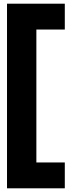

<svg xmlns="http://www.w3.org/2000/svg" viewBox="-20 -820 426 1040"><path d="M18 200H331V60H177V-660H331V-800H18Z"/></svg>

Font: Aspekta 800
Style: Regular
Weight: 800
Designer: Ivo Dolenc
Version: Version 2.000